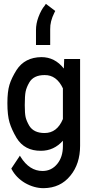

<svg xmlns="http://www.w3.org/2000/svg" viewBox="-20 -858 477 1003"><path d="M66.4 -137.7Q41 -180.7 29.8 -218.3Q18.6 -255.9 18.6 -319.3Q18.6 -378.9 29.3 -414.6Q40 -450.2 66.4 -492.2Q109.4 -558.6 196.3 -559.6Q266.6 -559.6 313.5 -500L315.4 -549.8H398.4V-96.7Q398.4 -2 347.7 59.6Q295.9 124 208 125Q158.2 125 110.4 97.7Q64.5 70.3 41 26.4L39.1 22.5L84 -44.9L87.9 -38.1Q133.8 35.2 202.1 35.2Q249 35.2 279.3 -2Q308.6 -38.1 308.6 -94.7V-123Q261.7 -70.3 194.3 -70.3Q108.4 -69.3 66.4 -137.7ZM132.8 -426.8Q118.2 -401.4 113.8 -379.4Q109.4 -357.4 109.4 -308.6Q109.4 -265.6 113.8 -246.1Q118.2 -226.6 132.8 -201.2Q156.2 -163.1 212.9 -163.1Q278.3 -163.1 308.6 -236.3V-396.5Q275.4 -466.8 212.9 -465.8Q155.3 -465.8 132.8 -426.8ZM168 -623V-701.2Q168 -734.4 180.7 -768.6Q195.3 -807.6 213.9 -829.1L219.7 -837.9L268.6 -800.8L263.7 -791Q241.2 -746.1 242.2 -705.1V-623Z"/></svg>

Font: RobotoJAA
Style: Medium
Weight: 500
Version: Version 2.05; 2016-11-05